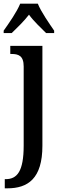

<svg xmlns="http://www.w3.org/2000/svg" viewBox="-34 -786 334 1046"><path d="M-14 -619V-606H30C60 -635 97 -671 124 -706C149 -671 189 -634 217 -606H261V-619C235 -657 190 -721 172 -766H76C58 -721 13 -657 -14 -619ZM-8 240H6C118 240 197 187 197 8V-536H22V-492H28C66 -492 95 -483 95 -424V7C95 148 59 190 -3 190H-8Z"/></svg>

Font: Noto Serif Condensed Medium
Style: Regular
Weight: 500
Width: 3
Designer: Monotype Design Team
Foundry: Monotype Imaging Inc.
Version: Version 2.015